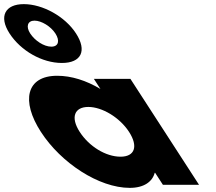

<svg xmlns="http://www.w3.org/2000/svg" viewBox="-341 -895 1044 930"><path d="M-294.8 -733C-240.4 -649 -137.2 -590 -41.2 -590C52.8 -590 81.6 -649 27.2 -733C-26.5 -816 -134.8 -875 -225.8 -875C-315.8 -875 -348.5 -816 -294.8 -733ZM-194.8 -733C-216.8 -767 -206.9 -795 -173.9 -795C-139.9 -795 -94.8 -767 -72.8 -733C-50.1 -698 -57.3 -669 -92.3 -669C-128.3 -669 -172.1 -698 -194.8 -733ZM-142.8 -256C-45.7 -106 137.7 15 287.7 15C357.7 15 397.6 -16 408.4 -58H410.4L448 0H623L290.7 -513H113.7L145.5 -464C76.9 -505 5 -528 -64 -528C-214 -528 -240 -406 -142.8 -256ZM45.2 -256C-0.8 -327 19.8 -377 86.8 -377C152.8 -377 238.2 -327 284.2 -256C329.5 -186 311.9 -136 242.9 -136C170.9 -136 90.5 -186 45.2 -256Z"/></svg>

Font: Hussar
Style: BdOpOblSeven
Weight: 700
Foundry: Cannot Into Space Fonts
Version: Version 2.00